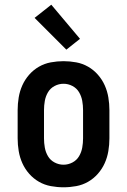

<svg xmlns="http://www.w3.org/2000/svg" viewBox="-20 -788 540 816"><path d="M250 8Q223 8 196 3Q169 -2 145.5 -15.5Q122 -29 104 -49.5Q86 -70 75 -94.5Q64 -119 59.5 -146Q55 -173 55 -200V-320Q55 -347 59.5 -374Q64 -401 75 -425.5Q86 -450 104 -470.5Q122 -491 145.5 -504.5Q169 -518 196 -523Q223 -528 250 -528Q277 -528 304 -523Q331 -518 354.5 -504.5Q378 -491 396 -470.5Q414 -450 425 -425.5Q436 -401 440.5 -374Q445 -347 445 -320V-200Q445 -173 440.5 -146Q436 -119 425 -94.5Q414 -70 396 -49.5Q378 -29 354.5 -15.5Q331 -2 304 3Q277 8 250 8ZM250 -88Q270 -88 288 -97.5Q306 -107 316 -124Q326 -141 329.5 -160.5Q333 -180 333 -200V-320Q333 -340 329.5 -359.5Q326 -379 316 -396Q306 -413 288 -422.5Q270 -432 250 -432Q230 -432 212 -422.5Q194 -413 184 -396Q174 -379 170.5 -359.5Q167 -340 167 -320V-200Q167 -180 170.5 -160.5Q174 -141 184 -124Q194 -107 212 -97.5Q230 -88 250 -88ZM262 -577 127 -712 198 -768 320 -623Z"/></svg>

Font: Iosevka Curly Slab
Style: Bold
Weight: 700
Monospace: yes
Designer: Belleve Invis
Foundry: Belleve Invis
Version: Version 22.1.2; ttfautohint (v1.8.4)